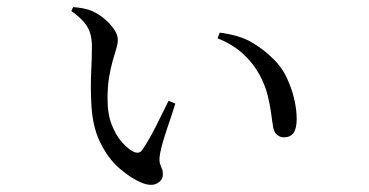

<svg xmlns="http://www.w3.org/2000/svg" viewBox="-20 -516 1040 541"><path d="M377 -2Q347 -15 315.5 -42.5Q284 -70 261.5 -116.5Q239 -163 237 -232Q235 -275 237 -314.5Q239 -354 239 -385Q239 -405 234.5 -421Q230 -437 218 -452Q206 -467 181 -485L186 -496Q200 -495 214 -492.5Q228 -490 239 -485Q256 -478 273 -464Q290 -450 301 -434Q312 -418 312 -404Q312 -393 307.5 -378.5Q303 -364 297.5 -344.5Q292 -325 287.5 -299Q283 -273 283 -238Q283 -194 295 -164Q307 -134 323.5 -115.5Q340 -97 355 -89Q363 -85 370 -86Q377 -87 382 -95Q400 -122 419 -159.5Q438 -197 455 -232L474 -224Q466 -198 456.5 -170.5Q447 -143 440 -119.5Q433 -96 431 -83Q428 -65 430.5 -56Q433 -47 436 -41Q439 -35 439 -25Q439 -8 422 1Q405 10 377 -2ZM780 -129Q770 -129 761.5 -135.5Q753 -142 750 -156Q747 -173 744 -196.5Q741 -220 734 -248Q727 -276 712 -304Q693 -339 663.5 -365.5Q634 -392 593 -408L599 -424Q654 -417 688 -397.5Q722 -378 750 -350Q773 -328 787 -299Q801 -270 808.5 -239Q816 -208 816 -181Q816 -154 807 -141.5Q798 -129 780 -129Z"/></svg>

Font: Noto Serif JP ExtraLight
Style: Regular
Weight: 400
Version: Version 2.003-H1;hotconv 1.1.1;makeotfexe 2.6.0